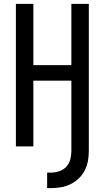

<svg xmlns="http://www.w3.org/2000/svg" viewBox="-20 -755 540 990"><path d="M223 215V135H243Q265 135 286.5 127.5Q308 120 322.5 104Q337 88 342.5 66.5Q348 45 348 23V-339H152V0H62V-735H152V-419H348V-735H438V23Q438 49 433.5 74.5Q429 100 417 123.5Q405 147 386 165Q367 183 344 194.5Q321 206 295 210.5Q269 215 243 215Z"/></svg>

Font: Iosevka Term Curly Medium
Style: Regular
Weight: 500
Designer: Belleve Invis
Foundry: Belleve Invis
Version: Version 32.3.0